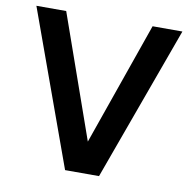

<svg xmlns="http://www.w3.org/2000/svg" viewBox="-79 -789 868 869"><g transform="rotate(10 354.5 -355.0)"><path d="M276 0 19 -710H156L355 -145L553 -710H690L432 0Z"/></g></svg>

Font: Txt Sans SemiBold
Style: Regular
Weight: 600
Designer: Open Source
Foundry: XRLN
Version: Version 1.0